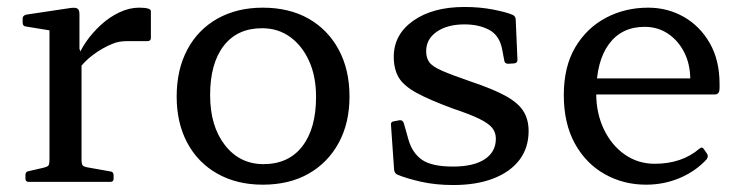

<svg xmlns="http://www.w3.org/2000/svg" viewBox="-20 -522 2127 551"><path d="M122 0V-316H214V0ZM413 -413Q413 -404 403 -404H347Q335 -404 324.5 -402.5Q314 -401 302 -396Q273 -384 247 -364.5Q221 -345 204 -321L201 -350Q209 -376 227 -402Q245 -428 269.5 -450.5Q294 -473 322.5 -486.5Q351 -500 379 -500Q413 -500 413 -490ZM62 0Q53 0 53 -10V-20Q53 -30 63 -31L102 -40Q116 -43 119 -47Q122 -51 122 -65V-180H214V-64Q214 -51 217.5 -47Q221 -43 235 -41L297 -30Q306 -29 306 -19V-9Q306 0 296 0ZM122 -316V-462L140 -432L54 -446Q45 -447 45 -457V-469Q45 -477 55 -480L182 -499Q196 -501 202 -497.5Q208 -494 208 -481V-382L214 -365V-316Z M734 8Q660 8 604 -23.5Q548 -55 517.5 -112Q487 -169 487 -245Q487 -322 517.5 -379.5Q548 -437 604 -468.5Q660 -500 734 -500Q810 -500 865.5 -468.5Q921 -437 952 -379.5Q983 -322 983 -245Q983 -169 952 -112Q921 -55 865.5 -23.5Q810 8 734 8ZM736 -51Q808 -51 847.5 -102Q887 -153 887 -244Q887 -303 867 -347Q847 -391 812.5 -416Q778 -441 732 -441Q661 -441 622 -390.5Q583 -340 583 -249Q583 -160 625.5 -105.5Q668 -51 736 -51Z M1331 -288Q1394 -267 1430.5 -247Q1467 -227 1482 -203Q1497 -179 1497 -146Q1497 -98 1471 -63.5Q1445 -29 1396.5 -10Q1348 9 1281 9Q1230 9 1188 -0.5Q1146 -10 1120 -21Q1112 -25 1111 -35L1102 -164Q1101 -173 1111 -174L1127 -177Q1136 -178 1139 -168L1152 -122Q1163 -83 1191 -63.5Q1219 -44 1280 -44Q1339 -44 1371 -65Q1403 -86 1403 -124Q1403 -142 1392.5 -155Q1382 -168 1355.5 -181Q1329 -194 1281 -210Q1213 -235 1175.5 -255.5Q1138 -276 1124 -300Q1110 -324 1110 -359Q1110 -423 1166 -462.5Q1222 -502 1313 -502Q1357 -502 1395.5 -494.5Q1434 -487 1452 -479Q1460 -475 1460 -465L1465 -350Q1465 -341 1455 -340L1438 -339Q1428 -339 1427 -349L1421 -381Q1413 -421 1383.5 -436.5Q1354 -452 1313 -452Q1264 -452 1233.5 -431Q1203 -410 1203 -375Q1203 -356 1212 -343.5Q1221 -331 1248.5 -319Q1276 -307 1331 -288Z M1834 8Q1769 8 1715 -22.5Q1661 -53 1629.5 -110.5Q1598 -168 1598 -249Q1598 -331 1631 -386.5Q1664 -442 1719 -471Q1774 -500 1840 -500Q1896 -500 1942.5 -473.5Q1989 -447 2017 -398Q2045 -349 2045 -281Q2045 -277 2045 -271Q2045 -265 2044 -260Q2041 -251 2032 -251H1677V-297H1984L1961 -275Q1961 -280 1961 -284.5Q1961 -289 1961 -293Q1961 -337 1944 -371Q1927 -405 1897.5 -425Q1868 -445 1830 -445Q1764 -445 1727.5 -395.5Q1691 -346 1691 -254Q1691 -197 1713 -151Q1735 -105 1773 -78.5Q1811 -52 1859 -52Q1937 -52 1988 -96Q1995 -102 2000 -94L2009 -81Q2014 -74 2008 -65Q1977 -31 1931.5 -11.5Q1886 8 1834 8Z"/></svg>

Font: Hahmlet
Style: Regular
Weight: 400
Designer: Minjoo Ham & Mark Frömberg
Foundry: hypertype
Version: Version 1.002